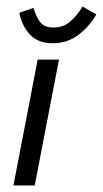

<svg xmlns="http://www.w3.org/2000/svg" viewBox="-20 -566 314 586"><path d="M21 0ZM86 0H21L95 -384H160ZM232 -546 274 -522Q253 -485 219 -459.5Q185 -434 141 -434Q95 -434 70.5 -461.5Q46 -489 39 -527L82 -542Q91 -513 103.5 -497.5Q116 -482 143 -482Q173 -482 193.5 -499.5Q214 -517 232 -546Z"/></svg>

Font: Cambay Devanagari
Style: Italic
Weight: 400
Italic angle: -11°
Designer: Pooja Saxena
Foundry: Pooja Saxena
Version: Version 1.018;PS 001.018;hotconv 1.0.70;makeotf.lib2.5.58329